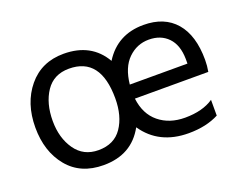

<svg xmlns="http://www.w3.org/2000/svg" viewBox="-88 -676 1068 848"><g transform="rotate(-20 446.0 -252.5)"><path d="M125 -251Q125 -171 163.5 -116Q202 -61 272 -61Q346 -61 382.5 -114.5Q419 -168 419 -251Q419 -444 271 -444Q199 -444 162 -389Q125 -334 125 -251ZM500 -286H771V-308Q770 -374 736 -409Q702 -444 646 -444Q590 -444 549 -404Q508 -364 500 -286ZM814 -26Q755 5 672 5Q533 5 462 -99Q403 9 271 9Q163 9 103 -64Q43 -137 43 -250Q43 -364 105 -439Q167 -514 271 -514Q401 -514 460 -412Q523 -513 646 -513Q744 -513 797 -451.5Q850 -390 850 -275Q850 -247 845 -220H500Q509 -145 558 -105Q607 -65 680 -65Q763 -65 814 -100Z"/></g></svg>

Font: Hind Siliguri
Style: Regular
Weight: 400
Designer: Jyotish Sonowal
Foundry: Indian Type Foundry
Version: Version 1.000;PS 1.0;hotconv 1.0.86;makeotf.lib2.5.63406; tt